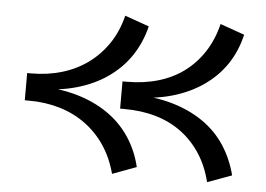

<svg xmlns="http://www.w3.org/2000/svg" viewBox="-43 -567 894 646"><g transform="rotate(5 403.5 -244.0)"><path d="M678 23Q665 -30 638.5 -71Q612 -112 574 -140.5Q536 -169 487 -183.5Q438 -198 379 -198H365V-290H379Q437 -290 486 -304.5Q535 -319 573 -347.5Q611 -376 637.5 -417Q664 -458 677 -511L759 -482Q746 -426 716.5 -382Q687 -338 641 -306Q595 -274 535 -257Q475 -240 401 -240V-249Q475 -249 535 -232Q595 -215 641 -183.5Q687 -152 716.5 -107Q746 -62 760 -7ZM357 23Q343 -30 315.5 -71Q288 -112 249 -140.5Q210 -169 161.5 -183.5Q113 -198 57 -198H43V-290H57Q112 -290 160.5 -304.5Q209 -319 248 -347.5Q287 -376 314.5 -417Q342 -458 355 -511L437 -482Q423 -426 393.5 -382Q364 -338 318.5 -306Q273 -274 213 -257Q153 -240 79 -240V-249Q153 -249 213 -232Q273 -215 319 -183.5Q365 -152 395 -107Q425 -62 438 -7Z"/></g></svg>

Font: BioRhyme Medium
Style: Regular
Weight: 500
Designer: Aoife Mooney
Foundry: Aoife Mooney Type
Version: Version 1.600;gftools[0.9.33]